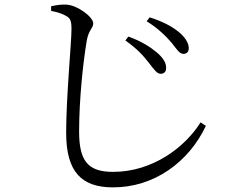

<svg xmlns="http://www.w3.org/2000/svg" viewBox="-20 -767 1040 830"><path d="M623 -496C645 -468 658 -448 674 -448C688 -448 698 -456 698 -471C700 -493 686 -517 657 -541C631 -563 591 -589 535 -609L522 -592C573 -556 599 -527 623 -496ZM722 -582C745 -553 756 -534 773 -534C787 -534 796 -543 796 -558C796 -582 780 -607 750 -631C725 -651 685 -674 627 -692L614 -675C663 -645 697 -611 722 -582ZM201 -720C227 -715 251 -707 266 -698C284 -688 289 -677 289 -641C289 -583 266 -348 266 -193C266 -22 334 43 469 43C646 43 796 -66 870 -223L847 -238C781 -132 641 -24 469 -24C359 -24 322 -72 322 -199C322 -335 339 -497 355 -591C363 -638 383 -645 383 -666C383 -694 314 -745 267 -747C249 -748 228 -746 201 -740Z"/></svg>

Font: Noto Serif CJK KR
Style: Regular
Weight: 400
Designer: Ryoko NISHIZUKA 西塚涼子 (kana & ideographs); Frank Grießhammer (Latin, Greek & Cyrillic); Wenlong ZHANG 张文龙 (bopomofo); San
Foundry: Adobe
Version: Version 2.001;hotconv 1.1.0;makeotfexe 2.6.0